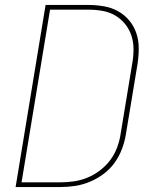

<svg xmlns="http://www.w3.org/2000/svg" viewBox="-20 -755 640 775"><path d="M223 0H43L164 -735H337Q369 -735 400 -729.5Q431 -724 457 -709.5Q483 -695 502 -672Q521 -649 530.5 -620.5Q540 -592 540 -560Q540 -528 535 -496L488 -212Q483 -182 472 -153Q461 -124 442.5 -98Q424 -72 397.5 -52.5Q371 -33 342 -21Q313 -9 283 -4.5Q253 0 223 0ZM223 -19Q251 -19 278.5 -23Q306 -27 333 -38Q360 -49 384 -67.5Q408 -86 425.5 -109.5Q443 -133 453 -160.5Q463 -188 467 -215L514 -500Q519 -528 519 -556.5Q519 -585 510.5 -611Q502 -637 485 -658Q468 -679 445 -692.5Q422 -706 394 -711Q366 -716 337 -716H182L67 -19Z"/></svg>

Font: Iosevka Aile Thin
Style: Italic
Weight: 100
Italic angle: -9°
Designer: Belleve Invis
Foundry: Belleve Invis
Version: Version 31.1.0; ttfautohint (v1.8.4)